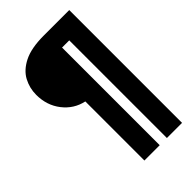

<svg xmlns="http://www.w3.org/2000/svg" viewBox="-225 -742 887 887"><g transform="rotate(-45 219.0 -298.5)"><path d="M166 70V-316Q105 -329 66 -379Q27 -429 27 -498Q27 -542 47.5 -580.5Q68 -619 116 -643Q164 -667 246 -667H412V70H313V-568H266V70Z"/></g></svg>

Font: Inconsolata SemiCondensed ExtraBold
Style: Regular
Weight: 800
Width: 4
Monospace: yes
Designer: Raph Levien, Cyreal, Brenton Simpson
Foundry: Raph Levien, Cyreal, Google
Version: Version 3.100; ttfautohint (v1.8.4.7-5d5b)